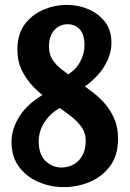

<svg xmlns="http://www.w3.org/2000/svg" viewBox="-20 -752 529 784"><path d="M252 -732Q299 -732 340.5 -714.5Q382 -697 408.5 -663Q435 -629 435 -577Q435 -528 405 -479.5Q375 -431 314 -390L254 -446Q289 -466 307 -499.5Q325 -533 325 -567Q325 -611 306 -632Q287 -653 256 -653Q224 -653 202 -629Q180 -605 180 -562Q180 -530 195 -507.5Q210 -485 234.5 -466.5Q259 -448 287 -428Q317 -406 348 -383.5Q379 -361 404.5 -333Q430 -305 446 -269Q462 -233 462 -185Q462 -118 430 -74.5Q398 -31 347.5 -9.5Q297 12 240 12Q186 12 137 -9Q88 -30 57.5 -71Q27 -112 27 -173Q27 -227 61.5 -280Q96 -333 169 -373L229 -314Q198 -297 178 -274.5Q158 -252 148 -227Q138 -202 138 -176Q138 -122 165.5 -95Q193 -68 231 -68Q258 -68 280.5 -80.5Q303 -93 316.5 -117.5Q330 -142 330 -176Q330 -213 308 -240Q286 -267 252.5 -290.5Q219 -314 183 -340Q149 -365 119 -395Q89 -425 70 -463Q51 -501 51 -550Q51 -612 80.5 -652Q110 -692 156.5 -712Q203 -732 252 -732Z"/></svg>

Font: Rosario Light
Style: Bold
Weight: 700
Version: Version 1.101; ttfautohint (v1.8.1.43-b0c9)